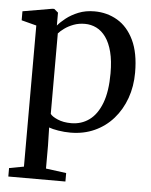

<svg xmlns="http://www.w3.org/2000/svg" viewBox="-55 -599 694 881"><g transform="rotate(5 292.0 -158.0)"><path d="M16.5 236.5V197.5L84 185V-465L15 -483V-524.5L151 -548H159.5L178 -532.5V-473Q191.5 -489.5 215 -508Q238.5 -526.5 271.2 -539.8Q304 -553 344.5 -553Q403 -553 450.8 -524.8Q498.5 -496.5 526.5 -438Q554.5 -379.5 554.5 -289Q554.5 -225.5 535 -171Q515.5 -116.5 479.5 -75.5Q443.5 -34.5 393.5 -11.8Q343.5 11 282.5 11Q254.5 11 226.8 6.5Q199 2 183.5 -4L185.5 79V185L279.5 197.5V236.5ZM282 -32.5Q329.5 -32.5 365.5 -58.8Q401.5 -85 422 -138.8Q442.5 -192.5 442.5 -276Q442.5 -333.5 432 -374.2Q421.5 -415 402.8 -441.2Q384 -467.5 359 -479.8Q334 -492 306 -492Q277.5 -492 253.8 -483Q230 -474 212.5 -461.2Q195 -448.5 185.5 -437.5V-67Q193.5 -55 219.8 -43.8Q246 -32.5 282 -32.5Z"/></g></svg>

Font: Merriweather 60pt
Style: Regular
Weight: 400
Version: Version 2.100